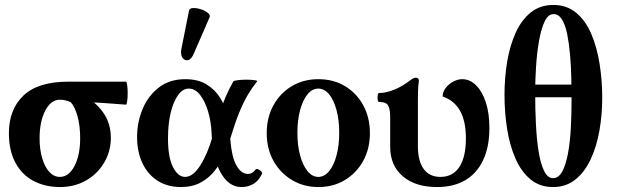

<svg xmlns="http://www.w3.org/2000/svg" viewBox="-20 -745 2492 776"><path d="M222 11Q163 11 116 -13.5Q69 -38 42.5 -87Q16 -136 16 -207Q16 -303 75 -359Q134 -415 257 -415H489Q492 -415 494 -401Q496 -387 496 -368.5Q496 -350 494 -336Q492 -322 489 -322Q449 -325 408.5 -328Q368 -331 327 -332L330 -352Q377 -323 402.5 -282Q428 -241 428 -188Q428 -134 401.5 -88.5Q375 -43 328.5 -16Q282 11 222 11ZM222 -30Q258 -30 281 -74Q304 -118 304 -186Q304 -236 293.5 -274.5Q283 -313 266 -332Q244 -342 222 -342Q186 -342 163 -298Q140 -254 140 -186Q140 -141 150.5 -105.5Q161 -70 179.5 -50Q198 -30 222 -30Z M711 11Q657 11 617 -14.5Q577 -40 555.5 -86Q534 -132 534 -191Q534 -250 556 -303.5Q578 -357 621.5 -391Q665 -425 729 -425Q780 -425 814.5 -404Q849 -383 869.5 -350Q890 -317 899 -280Q908 -243 909 -212Q913 -120 933 -81Q953 -42 982 -42Q1000 -42 1012 -59Q1016 -64 1023 -61Q1030 -58 1035.5 -52.5Q1041 -47 1039 -43Q1027 -16 1005.5 -2.5Q984 11 956 11Q904 11 871.5 -48Q839 -107 835 -210Q833 -254 821 -294.5Q809 -335 789 -361Q769 -387 743 -387Q719 -387 700 -361Q681 -335 670 -290Q659 -245 659 -186Q659 -108 679.5 -69Q700 -30 728 -30Q760 -30 789.5 -76.5Q819 -123 839 -193Q855 -245 866.5 -283Q878 -321 891.5 -352.5Q905 -384 923 -416Q925 -419 941 -421Q957 -423 976 -423Q995 -423 1008.5 -421Q1022 -419 1019 -416Q999 -391 981.5 -361.5Q964 -332 947 -290.5Q930 -249 911 -186Q901 -152 885.5 -117.5Q870 -83 847 -54Q824 -25 790.5 -7Q757 11 711 11ZM764 -530Q754 -505 740 -502Q726 -499 717.5 -511.5Q709 -524 713 -547L744 -702Q746 -712 760.5 -712.5Q775 -713 792 -707.5Q809 -702 820 -693Q831 -684 827 -675Z M1267 11Q1207.1 11 1159.8 -17.5Q1112.4 -46 1085.2 -95Q1058 -144 1058 -207Q1058 -270 1085.2 -319.5Q1112.4 -369 1159.8 -397Q1207.1 -425 1267 -425Q1327.4 -425 1374.2 -397Q1421.1 -369 1448.1 -319.5Q1475 -270 1475 -207Q1475 -144 1448.1 -95Q1421.1 -46 1374.2 -17.5Q1327.4 11 1267 11ZM1266 -30Q1291 -30 1310 -53Q1329 -76 1340 -116.5Q1351 -157 1351 -208Q1351 -260 1340 -300.5Q1329 -341 1310 -364Q1291 -387 1266.1 -387Q1242 -387 1223 -364Q1204 -341 1193 -300.5Q1182 -260 1182 -208Q1182 -157 1193 -116.5Q1204 -76 1223.2 -53Q1242.4 -30 1266 -30Z M1746 11Q1659 11 1608 -32.5Q1557 -76 1557 -151V-272Q1557 -303 1549 -318Q1541 -333 1512 -333Q1508 -333 1506.5 -342Q1505 -351 1506.5 -360Q1508 -369 1512 -369Q1541 -369 1575.5 -383.5Q1610 -398 1640 -422Q1652 -431 1661 -431Q1673 -431 1673 -418Q1670 -397 1669.5 -375.5Q1669 -354 1669 -333V-154Q1669 -94 1692.5 -62Q1716 -30 1760 -30Q1810 -30 1836.5 -70Q1863 -110 1863 -186Q1863 -255 1839.5 -297Q1816 -339 1769 -355Q1769 -373 1781 -389Q1793 -405 1811.5 -415Q1830 -425 1848 -425Q1880 -425 1905 -399.5Q1930 -374 1944 -330Q1958 -286 1958 -228Q1958 -152 1933 -98.5Q1908 -45 1861 -17Q1814 11 1746 11Z M2215 11Q2161.2 11 2123.6 -20.5Q2086 -52 2063 -105Q2040 -158 2029.5 -224.5Q2019 -291 2019 -361Q2019 -431 2030 -496.5Q2041 -562 2064.6 -613.5Q2088.1 -665 2125.7 -695Q2163.3 -725 2217.1 -725Q2271 -725 2309.2 -693Q2347.4 -661 2370.2 -607Q2393 -553 2403.5 -486Q2414 -419 2414 -349Q2414 -283 2403 -219Q2392 -155 2368.2 -103Q2344.3 -51 2306.3 -20Q2268.3 11 2215 11ZM2094 -352V-403H2338V-352ZM2215 -25Q2237.9 -25 2252.5 -52Q2267 -79 2275.5 -124.5Q2284 -170 2287 -226.3Q2290 -282.7 2290 -341Q2290 -383.1 2289 -430.5Q2288 -478 2284 -523.5Q2280 -569 2272.5 -606.5Q2265 -644 2251.5 -666Q2238.1 -688 2217.3 -688Q2195 -688 2180.7 -657Q2166.4 -625.9 2158.1 -577.1Q2149.8 -528.4 2146.4 -473.7Q2143 -419 2143 -371.8Q2143 -305.9 2146 -243.5Q2149 -181 2157 -132Q2165 -83 2179.2 -54Q2193.4 -25 2215 -25Z"/></svg>

Font: Junicode VF
Style: Regular
Weight: 400
Designer: Peter S. Baker
Version: Version 2.213